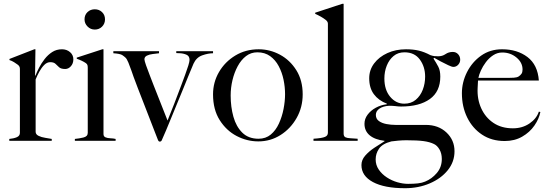

<svg xmlns="http://www.w3.org/2000/svg" viewBox="-20 -743 2873 1013"><path d="M29 0V-10Q52 -12 68.5 -19Q85 -26 85 -42V-380Q85 -394 72.5 -402.5Q60 -411 54 -415Q48 -419 42 -421.5Q36 -424 30 -426V-432L161 -483H167L165 -344H167Q174 -362 186 -385.5Q198 -409 215.5 -431.5Q233 -454 255.5 -468.5Q278 -483 307 -483Q332 -483 349.5 -468Q367 -453 367 -430Q367 -408 354 -393.5Q341 -379 324 -379Q302 -379 292 -388Q282 -397 273 -406Q264 -415 245 -415Q228 -415 213.5 -400.5Q199 -386 187.5 -365Q176 -344 168 -324V-48Q168 -34 183 -26.5Q198 -19 218 -16Q238 -13 253 -10V0Z M480 -587Q458 -587 442 -603Q426 -619 426 -641Q426 -664 441.5 -679Q457 -694 480 -694Q503 -694 518.5 -679Q534 -664 534 -641Q534 -618 518.5 -602.5Q503 -587 480 -587ZM375 0V-10Q397 -12 420 -17.5Q443 -23 443 -42V-385Q443 -393 441.5 -399Q440 -405 433 -410Q414 -423 385 -433V-439L520 -483H526V-36Q526 -23 536.5 -18.5Q547 -14 562 -13.5Q577 -13 590 -10V0Z M823 4Q819 4 817 1.5Q815 -1 814 -3Q809 -16 797 -46.5Q785 -77 769.5 -117.5Q754 -158 737.5 -200Q721 -242 707 -278.5Q693 -315 685 -337Q681 -348 673.5 -370Q666 -392 657.5 -412.5Q649 -433 642 -439Q636 -445 624 -453Q611 -460 578 -462V-473H819V-462Q804 -460 786 -458Q768 -456 755 -449.5Q742 -443 742 -430Q742 -423 750.5 -398.5Q759 -374 770.5 -345Q782 -316 789 -297Q795 -282 805 -256.5Q815 -231 826.5 -202Q838 -173 848 -147.5Q858 -122 864 -107Q879 -144 899 -195Q919 -246 937 -295Q947 -322 957 -349Q967 -376 973.5 -397Q980 -418 980 -427Q980 -447 964.5 -454Q949 -461 931 -462Q925 -463 920 -462.5Q915 -462 910 -463V-473H1104V-462Q1078 -462 1047 -451Q1016 -440 1001 -407Q989 -379 973.5 -341Q958 -303 941 -261Q933 -242 918.5 -206.5Q904 -171 887.5 -131Q871 -91 856.5 -56Q842 -21 833 -2Q830 4 823 4Z M1343 3Q1283 3 1228.5 -25.5Q1174 -54 1139 -109.5Q1104 -165 1104 -245Q1104 -309 1135.5 -363Q1167 -417 1221.5 -450Q1276 -483 1345 -483Q1404 -483 1457 -454.5Q1510 -426 1543.5 -372.5Q1577 -319 1577 -245Q1577 -177 1545 -120.5Q1513 -64 1460 -30.5Q1407 3 1343 3ZM1344 -11Q1382 -11 1408.5 -33Q1435 -55 1451.5 -91Q1468 -127 1476 -168Q1484 -209 1484 -246Q1484 -284 1476 -322.5Q1468 -361 1450.5 -394Q1433 -427 1405 -447Q1377 -467 1338 -467Q1304 -467 1278 -447Q1252 -427 1234 -393.5Q1216 -360 1206.5 -320Q1197 -280 1197 -239Q1197 -179 1211.5 -127Q1226 -75 1258.5 -43Q1291 -11 1344 -11Z M1634 0V-11Q1680 -14 1695 -21Q1710 -27 1710 -43V-618Q1710 -629 1698.5 -638Q1687 -647 1673 -655Q1655 -665 1643 -670V-676L1786 -723H1793V-38Q1793 -23 1803 -18.5Q1813 -14 1830 -13.5Q1847 -13 1867 -11V0Z M2117 250Q2008 250 1947.5 217.5Q1887 185 1887 128Q1887 101 1906.5 78.5Q1926 56 1954.5 37Q1983 18 2009 2V0Q1958 -6 1930.5 -29Q1903 -52 1903 -90Q1903 -116 1919.5 -138Q1936 -160 1962.5 -174.5Q1989 -189 2021 -193V-196Q1977 -213 1952.5 -246Q1928 -279 1928 -330Q1928 -374 1954 -408.5Q1980 -443 2024 -463Q2068 -483 2122 -483Q2160 -483 2189.5 -476Q2219 -469 2251 -452Q2263 -448 2271.5 -447Q2280 -446 2292 -446Q2314 -446 2330.5 -457.5Q2347 -469 2369 -469Q2386 -469 2397 -457Q2408 -445 2408 -428Q2408 -413 2397.5 -401.5Q2387 -390 2372 -390Q2364 -390 2345 -399Q2326 -408 2305 -419Q2284 -430 2271 -438L2267 -434Q2282 -411 2292.5 -391Q2303 -371 2303 -339Q2303 -260 2248 -220.5Q2193 -181 2096 -181Q2089 -181 2082 -181.5Q2075 -182 2068 -183Q2060 -184 2051.5 -184.5Q2043 -185 2033 -185Q2001 -183 1982 -170Q1963 -157 1963 -137Q1963 -116 1979 -104.5Q1995 -93 2019 -88.5Q2043 -84 2066 -84H2226Q2293 -84 2335.5 -44Q2378 -4 2378 55Q2378 111 2342.5 155Q2307 199 2247.5 224.5Q2188 250 2117 250ZM2113 -196Q2149 -196 2173.5 -216.5Q2198 -237 2210.5 -269.5Q2223 -302 2223 -339Q2223 -391 2195 -429Q2167 -467 2114 -467Q2080 -467 2056.5 -447.5Q2033 -428 2020.5 -396.5Q2008 -365 2008 -329Q2008 -269 2038.5 -232.5Q2069 -196 2113 -196ZM2133 227Q2163 227 2185 224.5Q2207 222 2223 215Q2258 201 2284.5 170Q2311 139 2311 96Q2311 67 2299 46Q2287 25 2270 17Q2248 6 2215 1.5Q2182 -3 2124 -3Q2103 -3 2081 -1Q2059 1 2045 3Q1998 15 1980 41Q1962 67 1962 98Q1962 128 1978.5 152Q1995 176 2021 193Q2047 210 2076.5 218.5Q2106 227 2133 227Z M2643 1Q2574 1 2523.5 -32.5Q2473 -66 2445 -123Q2417 -180 2417 -251Q2417 -309 2444 -362.5Q2471 -416 2518.5 -449.5Q2566 -483 2629 -483Q2709 -483 2763 -442Q2817 -401 2823 -318H2502L2500 -278Q2497 -220 2519 -171.5Q2541 -123 2583.5 -94.5Q2626 -66 2686 -66Q2736 -66 2773.5 -91.5Q2811 -117 2823 -154L2831 -152Q2824 -116 2799.5 -80.5Q2775 -45 2735 -22Q2695 1 2643 1ZM2504 -332H2659Q2674 -332 2691 -333Q2708 -334 2717 -340Q2726 -346 2731.5 -354Q2737 -362 2737 -376Q2737 -413 2705 -439.5Q2673 -466 2630 -466Q2604 -466 2582 -451.5Q2560 -437 2543.5 -415Q2527 -393 2517 -370.5Q2507 -348 2504 -332Z"/></svg>

Font: Mulat Addis
Style: Regular
Weight: 400
Designer: Fasil fikreab
Version: Version 1.001; ttfautohint (v1.8.3)